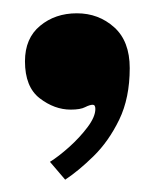

<svg xmlns="http://www.w3.org/2000/svg" viewBox="-20 -158 240 296"><path d="M80.5 119 57 91.5Q70 83.5 86.5 68.8Q103 54 115 38Q127 22 127 10Q127 3.5 123 3.5Q118.5 3.5 111.2 7.2Q104 11 89 11Q64 11 41.2 -6.5Q18.5 -24 18.5 -63.5Q18.5 -99 41.8 -118.2Q65 -137.5 98.5 -137.5Q132 -137.5 156 -116Q180 -94.5 180 -53Q180 -7 163.8 26.5Q147.5 60 124.2 82.8Q101 105.5 80.5 119Z"/></svg>

Font: Imbue 50pt Black
Style: Regular
Weight: 900
Designer: Tyler Finck
Foundry: Etcetera Type Company
Version: Version 1.102; ttfautohint (v1.8.3)